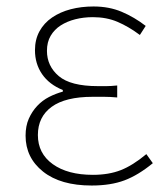

<svg xmlns="http://www.w3.org/2000/svg" viewBox="-20 -560 514 593"><path d="M263 13Q167 13 113 -30Q59 -73 59 -141Q59 -171 69 -193.5Q79 -216 95 -233Q111 -250 131.5 -260.5Q152 -271 174 -277V-282Q132 -299 110 -331Q88 -363 88 -405Q88 -438 102 -463.5Q116 -489 141 -506Q166 -523 198.5 -531.5Q231 -540 269 -540Q317 -540 356 -523.5Q395 -507 430 -480L412 -452Q377 -478 343 -492.5Q309 -507 267 -507Q238 -507 212.5 -500.5Q187 -494 167.5 -481.5Q148 -469 136.5 -449.5Q125 -430 125 -403Q125 -356 161.5 -325Q198 -294 282 -294Q297 -294 309.5 -294Q322 -294 342 -296V-259Q319 -261 302 -261Q285 -261 266 -261Q182 -261 139.5 -230Q97 -199 97 -143Q97 -86 143 -53Q189 -20 267 -20Q316 -20 353 -34.5Q390 -49 432 -84L452 -56Q407 -19 364.5 -3Q322 13 263 13Z"/></svg>

Font: SpoqaHanSansJP-Thin
Style: Regular
Weight: 250
Designer: [Source Han Sans]
Ryoko NISHIZUKA  (kana & ideographs); Paul D. Hunt (Latin, Greek & Cyrillic); Wenlong ZHANG  (bopomofo
Foundry: Spoqa (http://bi.spoqa.com)
Version: Version 1.002.20150607